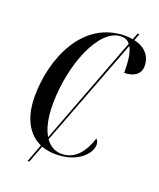

<svg xmlns="http://www.w3.org/2000/svg" viewBox="-155 -855 866 1045"><g transform="rotate(20 277.5 -332.0)"><path d="M133 96H143L181 -4C205 5 232 10 262 10C395 10 456 -66 456 -115C456 -130 450 -139 443 -147C417 -65 371 -3 293 -3C255 -3 224 -20 200 -54L439 -681C457 -651 463 -601 463 -534C515 -534 555 -558 555 -605C555 -663 520 -706 454 -720L469 -760H459L444 -722C431 -724 417 -726 402 -726C156 -726 49 -468 49 -248C49 -125 95 -42 172 -8ZM156 -242C156 -467 253 -715 382 -715C404 -715 420 -707 432 -691L194 -64C169 -104 156 -164 156 -242Z"/></g></svg>

Font: Noto Serif Display ExtraCondensed Medium
Style: Italic
Weight: 500
Width: 2
Italic angle: -12°
Designer: Monotype Design Team
Foundry: Monotype Imaging Inc.
Version: Version 2.009